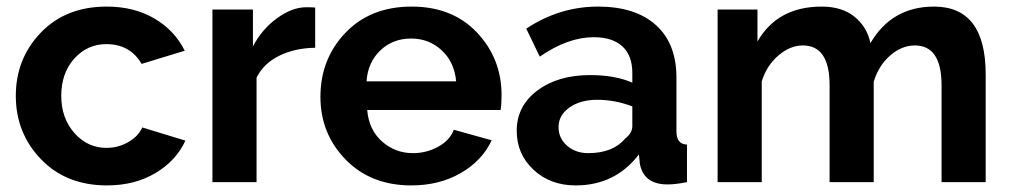

<svg xmlns="http://www.w3.org/2000/svg" viewBox="-20 -553 3069 583"><path d="M304 -533Q387 -533 448.5 -497Q510 -461 541 -399L410 -359Q375 -419 303 -419Q245 -419 205.5 -375Q166 -331 166 -262Q166 -194 206 -149Q246 -104 303 -104Q339 -104 369.5 -121.5Q400 -139 412 -166L543 -126Q515 -65 452 -27.5Q389 10 305 10Q181 10 104.5 -69.5Q28 -149 28 -262Q28 -375 104 -454Q180 -533 304 -533Z M937 -530V-408Q875 -407 827.5 -383.5Q780 -360 759 -317V0H625V-524H748V-412Q775 -464 821 -497.5Q867 -531 910 -531Q931 -531 937 -530Z M1229 10Q1106 10 1029.5 -68.5Q953 -147 953 -259Q953 -374 1029 -453.5Q1105 -533 1230 -533Q1354 -533 1428.5 -454Q1503 -375 1503 -264Q1503 -236 1500 -219H1095Q1100 -159 1140 -123.5Q1180 -88 1234 -88Q1275 -88 1310.5 -107.5Q1346 -127 1358 -159L1473 -127Q1444 -65 1379 -27.5Q1314 10 1229 10ZM1093 -306H1365Q1360 -364 1321.5 -400Q1283 -436 1228 -436Q1173 -436 1135 -400Q1097 -364 1093 -306Z M1728 10Q1651 10 1600 -37.5Q1549 -85 1549 -156Q1549 -231 1611.5 -278Q1674 -325 1772 -325Q1848 -325 1900 -302V-332Q1900 -384 1870 -412Q1840 -440 1783 -440Q1704 -440 1619 -381L1578 -466Q1679 -533 1796 -533Q1909 -533 1971.5 -477Q2034 -421 2034 -317V-154Q2034 -115 2066 -114V0Q2032 7 2007 7Q1935 7 1923 -55L1920 -84Q1848 10 1728 10ZM1766 -88Q1841 -88 1878 -132Q1900 -149 1900 -170V-230Q1847 -250 1794 -250Q1742 -250 1709 -226.5Q1676 -203 1676 -167Q1676 -133 1702 -110.5Q1728 -88 1766 -88Z M2973 -327V0H2839V-294Q2839 -415 2758 -415Q2718 -415 2683 -384.5Q2648 -354 2633 -305V0H2499V-294Q2499 -415 2418 -415Q2379 -415 2343.5 -384.5Q2308 -354 2293 -306V0H2159V-524H2280V-427Q2341 -533 2475 -533Q2537 -533 2575 -502Q2613 -471 2623 -422Q2688 -533 2816 -533Q2973 -533 2973 -327Z"/></svg>

Font: Raleway
Style: Bold
Weight: 700
Designer: Matt McInerney, Pablo Impallari, Rodrigo Fuenzalida
Foundry: Matt McInerney, Pablo Impallari, Rodrigo Fuenzalida
Version: Version 3.000